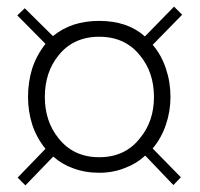

<svg xmlns="http://www.w3.org/2000/svg" viewBox="-20 -561 602 579"><path d="M117.2 -112.3 33.2 -25.4 56.6 -2 140.6 -88.9Q167 -65.4 200.2 -53.7Q236.3 -40 279.3 -40Q321.3 -40 357.4 -54.7Q391.6 -67.4 418 -91.8L502.9 -2.9L525.4 -26.4L440.4 -113.3Q466.8 -144.5 480.5 -185.5Q494.1 -225.6 494.1 -268.6Q494.1 -313.5 480.5 -353.5Q466.8 -395.5 440.4 -425.8L529.3 -516.6L504.9 -541L417 -451.2Q390.6 -474.6 356.4 -486.3Q321.3 -498 279.3 -498Q237.3 -498 201.2 -486.3Q167 -474.6 139.6 -452.1L54.7 -536.1L32.2 -514.6L117.2 -428.7Q90.8 -395.5 77.1 -354.5Q64.5 -313.5 64.5 -268.6Q64.5 -225.6 77.1 -185.5Q90.8 -144.5 117.2 -112.3ZM279.3 -450.2Q357.4 -450.2 402.3 -393.6Q444.3 -342.8 444.3 -268.6Q444.3 -195.3 402.3 -144.5Q357.4 -86.9 279.3 -86.9Q201.2 -86.9 156.2 -144.5Q115.2 -195.3 115.2 -268.6Q115.2 -342.8 156.2 -393.6Q201.2 -450.2 279.3 -450.2Z"/></svg>

Font: Dotum
Style: Regular
Weight: 400
Version: Version 2.21